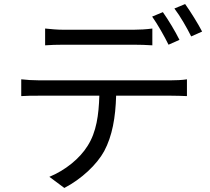

<svg xmlns="http://www.w3.org/2000/svg" viewBox="-20 -872 1040 949"><path d="M203 -731V-648C229 -650 262 -651 295 -651C352 -651 585 -651 640 -651C669 -651 704 -650 733 -648V-731C704 -727 669 -725 640 -725C585 -725 352 -725 294 -725C262 -725 232 -728 203 -731ZM785 -812 732 -790C759 -752 793 -692 813 -651L867 -675C847 -716 810 -777 785 -812ZM895 -852 842 -830C871 -792 903 -736 925 -692L979 -716C960 -753 921 -816 895 -852ZM85 -480V-397C112 -399 141 -399 171 -399H471C468 -304 457 -220 413 -151C374 -88 302 -30 224 2L298 57C383 13 459 -59 495 -125C535 -200 551 -291 554 -399H826C850 -399 882 -398 904 -397V-480C880 -476 847 -475 826 -475C773 -475 229 -475 171 -475C140 -475 112 -477 85 -480Z"/></svg>

Font: ChiuKong Gothic CL
Style: Regular
Weight: 400
Designer: Ryoko NISHIZUKA 西塚涼子 (kana, bopomofo & ideographs); Paul D. Hunt (Latin, Greek & Cyrillic); Sandoll Communications 산돌커뮤니
Foundry: Adobe
Version: Version 1.300